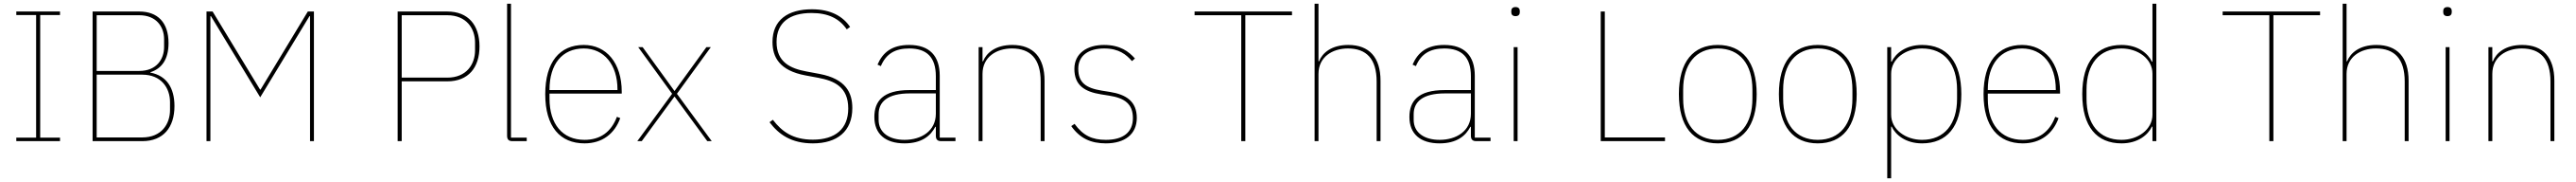

<svg xmlns="http://www.w3.org/2000/svg" viewBox="-20 -760 13907 980"><path d="M304 0V-19H197V-679H304V-698H68V-679H175V-19H68V0Z M480 0H748C862 0 922 -74 922 -189C922 -287 879 -353 792 -369V-371C854 -391 890 -441 890 -528C890 -639 831 -698 732 -698H480ZM502 -358H748C851 -358 898 -286 898 -210V-168C898 -91 851 -20 748 -20H502ZM502 -678H732C824 -678 866 -616 866 -549V-507C866 -440 824 -378 732 -378H502Z M1654 0H1675V-698H1642L1387 -278H1384L1128 -698H1095V0H1116V-673H1119L1385 -236L1651 -673H1654Z M2149 0V-322H2395C2509 -322 2569 -396 2569 -510C2569 -624 2509 -698 2395 -698H2127V0ZM2149 -678H2395C2498 -678 2545 -607 2545 -531V-489C2545 -413 2498 -342 2395 -342H2149Z M2824 0V-19H2739V-740H2718V-29C2718 -9 2727 0 2747 0Z M3136 12C3233 12 3299 -41 3329 -124L3311 -131C3280 -49 3221 -7 3136 -7C3016 -7 2947 -93 2947 -229V-256H3337V-266C3337 -421 3254 -518 3132 -518C3002 -518 2924 -426 2924 -253C2924 -78 3004 12 3136 12ZM3132 -499C3241 -499 3314 -412 3314 -279V-275H2947V-277C2947 -413 3014 -499 3132 -499Z M3445 0 3621 -239H3623L3799 0H3823L3635 -255L3818 -506H3794L3623 -271H3621L3450 -506H3426L3609 -255L3421 0Z M4369 12C4499 12 4582 -52 4582 -178C4582 -260 4548 -335 4405 -362L4335 -375C4248 -391 4173 -425 4173 -534C4173 -639 4244 -690 4362 -690C4452 -690 4512 -660 4552 -602L4570 -615C4532 -671 4467 -710 4364 -710C4235 -710 4151 -653 4151 -534C4151 -452 4189 -380 4329 -354L4399 -341C4483 -325 4560 -293 4560 -176C4560 -66 4490 -8 4369 -8C4262 -8 4202 -51 4153 -115L4135 -102C4185 -36 4253 12 4369 12Z M5139 0V-19H5054V-352C5054 -459 4999 -518 4889 -518C4795 -518 4746 -477 4718 -412L4736 -404C4764 -470 4813 -499 4889 -499C4983 -499 5033 -453 5033 -349V-275H4891C4746 -275 4701 -214 4701 -130C4701 -39 4760 12 4864 12C4957 12 5005 -29 5030 -77H5033V-29C5033 -9 5042 0 5062 0ZM4864 -7C4782 -7 4724 -45 4724 -115V-145C4724 -212 4773 -257 4892 -257H5033V-148C5033 -54 4954 -7 4864 -7Z M5285 0V-362C5285 -454 5361 -499 5444 -499C5543 -499 5599 -444 5599 -321V0H5620V-325C5620 -451 5559 -518 5446 -518C5355 -518 5306 -475 5288 -430H5285V-506H5264V0Z M5951 12C6054 12 6118 -38 6118 -125C6118 -214 6061 -251 5973 -265L5929 -272C5843 -286 5802 -315 5802 -390C5802 -461 5858 -499 5942 -499C6022 -499 6061 -466 6092 -431L6108 -445C6075 -482 6029 -518 5941 -518C5851 -518 5781 -474 5781 -389C5781 -301 5836 -266 5925 -252L5969 -245C6053 -232 6097 -200 6097 -124C6097 -49 6046 -7 5951 -7C5877 -7 5828 -30 5782 -93L5764 -81C5811 -15 5870 12 5951 12Z M6956 -678V-698H6430V-678H6682V0H6704V-678Z M7078 0H7099V-362C7099 -454 7175 -499 7258 -499C7357 -499 7413 -444 7413 -321V0H7434V-325C7434 -451 7373 -518 7260 -518C7169 -518 7120 -475 7102 -430H7099V-740H7078Z M8028 0V-19H7943V-352C7943 -459 7888 -518 7778 -518C7684 -518 7635 -477 7607 -412L7625 -404C7653 -470 7702 -499 7778 -499C7872 -499 7922 -453 7922 -349V-275H7780C7635 -275 7590 -214 7590 -130C7590 -39 7649 12 7753 12C7846 12 7894 -29 7919 -77H7922V-29C7922 -9 7931 0 7951 0ZM7753 -7C7671 -7 7613 -45 7613 -115V-145C7613 -212 7662 -257 7781 -257H7922V-148C7922 -54 7843 -7 7753 -7Z M8163 -673C8180 -673 8186 -683 8186 -694V-701C8186 -712 8180 -722 8163 -722C8146 -722 8140 -712 8140 -701V-694C8140 -683 8146 -673 8163 -673ZM8153 0H8174V-506H8153Z M8970 0V-20H8645V-698H8623V0Z M9255 12C9387 12 9465 -78 9465 -253C9465 -428 9387 -518 9255 -518C9123 -518 9045 -428 9045 -253C9045 -78 9123 12 9255 12ZM9255 -7C9135 -7 9068 -93 9068 -229V-277C9068 -413 9135 -499 9255 -499C9375 -499 9442 -413 9442 -277V-229C9442 -93 9375 -7 9255 -7Z M9795 12C9927 12 10005 -78 10005 -253C10005 -428 9927 -518 9795 -518C9663 -518 9585 -428 9585 -253C9585 -78 9663 12 9795 12ZM9795 -7C9675 -7 9608 -93 9608 -229V-277C9608 -413 9675 -499 9795 -499C9915 -499 9982 -413 9982 -277V-229C9982 -93 9915 -7 9795 -7Z M10170 200H10191V-78H10194C10215 -34 10269 12 10358 12C10491 12 10570 -77 10570 -253C10570 -429 10491 -518 10358 -518C10269 -518 10215 -472 10194 -428H10191V-506H10170ZM10358 -7C10270 -7 10191 -62 10191 -143V-363C10191 -444 10270 -499 10358 -499C10479 -499 10547 -414 10547 -277V-229C10547 -92 10479 -7 10358 -7Z M10902 12C10999 12 11065 -41 11095 -124L11077 -131C11046 -49 10987 -7 10902 -7C10782 -7 10713 -93 10713 -229V-256H11103V-266C11103 -421 11020 -518 10898 -518C10768 -518 10690 -426 10690 -253C10690 -78 10770 12 10902 12ZM10898 -499C11007 -499 11080 -412 11080 -279V-275H10713V-277C10713 -413 10780 -499 10898 -499Z M11602 0H11623V-740H11602V-428H11599C11578 -472 11524 -518 11435 -518C11302 -518 11223 -429 11223 -253C11223 -77 11302 12 11435 12C11524 12 11578 -34 11599 -78H11602ZM11435 -7C11314 -7 11246 -92 11246 -229V-277C11246 -414 11314 -499 11435 -499C11523 -499 11602 -444 11602 -363V-143C11602 -62 11523 -7 11435 -7Z M12507 -678V-698H11981V-678H12233V0H12255V-678Z M12629 0H12650V-362C12650 -454 12726 -499 12809 -499C12908 -499 12964 -444 12964 -321V0H12985V-325C12985 -451 12924 -518 12811 -518C12720 -518 12671 -475 12653 -430H12650V-740H12629Z M13195 -673C13212 -673 13218 -683 13218 -694V-701C13218 -712 13212 -722 13195 -722C13178 -722 13172 -712 13172 -701V-694C13172 -683 13178 -673 13195 -673ZM13185 0H13206V-506H13185Z M13437 0V-362C13437 -454 13513 -499 13596 -499C13695 -499 13751 -444 13751 -321V0H13772V-325C13772 -451 13711 -518 13598 -518C13507 -518 13458 -475 13440 -430H13437V-506H13416V0Z"/></svg>

Font: IBM Plex Sans Thai Looped Thin
Style: Regular
Weight: 100
Designer: Mike Abbink, Paul van der Laan, Pieter van Rosmalen, Ben Mitchell, Mark Frömberg
Foundry: Bold Monday
Version: Version 1.1